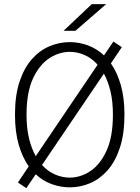

<svg xmlns="http://www.w3.org/2000/svg" viewBox="-20 -914 690 948"><path d="M68.5 -13 122 -92.5Q91 -136 72.5 -199.2Q54 -262.5 54 -348Q54 -443 76.5 -510.8Q99 -578.5 137.2 -621.8Q175.5 -665 224 -685.5Q272.5 -706 324.5 -706Q370.5 -706 414 -690Q457.5 -674 493.5 -640.5L540 -709L581.5 -681L527.5 -601Q558 -558 576.2 -495Q594.5 -432 594.5 -348Q594.5 -253 572 -184.8Q549.5 -116.5 511.2 -73.2Q473 -30 424.8 -9.5Q376.5 11 324.5 11Q279 11 235.5 -4.8Q192 -20.5 156.5 -53.5L110 15ZM111 -348Q111 -282 123.2 -231Q135.5 -180 156.5 -143L462 -594.5Q433 -627 397.2 -642.5Q361.5 -658 324.5 -658Q272 -658 223 -626Q174 -594 142.5 -525.5Q111 -457 111 -348ZM324.5 -37Q377 -37 425.8 -69Q474.5 -101 506 -169.8Q537.5 -238.5 537.5 -348Q537.5 -413 525.5 -463.2Q513.5 -513.5 493 -550.5L187.5 -99.5Q216.5 -67.5 252.2 -52.2Q288 -37 324.5 -37ZM352.5 -762H294L433 -893.5H504Z"/></svg>

Font: Trispace ExtraLight
Style: Regular
Weight: 200
Designer: Tyler Finck
Foundry: Etcetera Type Company
Version: Version 1.210; ttfautohint (v1.8.3)